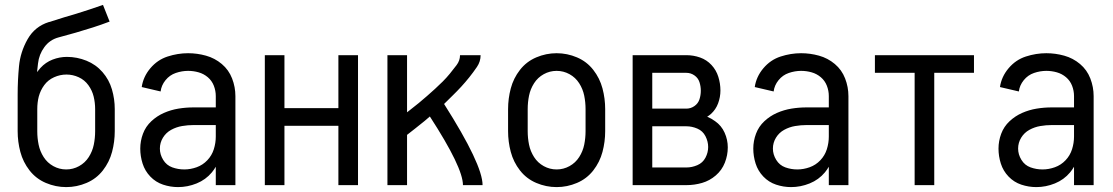

<svg xmlns="http://www.w3.org/2000/svg" viewBox="-20 -755 4540 783"><path d="M250 8Q207 8 167 -9Q127 -26 100.5 -60Q74 -94 63 -135.5Q52 -177 52 -220V-340Q52 -355 52 -370Q52 -427 57.5 -485Q63 -543 92.5 -595Q122 -647 179 -665L184 -666L193 -669Q242 -685 291 -699Q346 -716 400 -735L427 -667Q393 -654 358.5 -643Q324 -632 289.5 -622Q255 -612 219 -602.5Q183 -593 161 -563Q139 -533 135 -496Q133 -478 131 -461Q138 -470 145 -478Q166 -501 194.5 -512Q223 -523 253 -523Q294 -523 332.5 -507.5Q371 -492 398 -461Q425 -430 436.5 -390.5Q448 -351 448 -310V-220Q448 -177 437 -135.5Q426 -94 399.5 -60Q373 -26 333 -9Q293 8 250 8ZM250 -64Q278 -64 302.5 -77.5Q327 -91 342 -114.5Q357 -138 362.5 -165Q368 -192 368 -220V-310Q368 -336 362 -361Q356 -386 340.5 -407.5Q325 -429 301 -440Q277 -451 251 -451Q225 -451 200.5 -440Q176 -429 160.5 -408Q145 -387 138 -361Q132 -337 132 -310V-219Q132 -192 137.5 -165Q143 -138 158 -114.5Q173 -91 197.5 -77.5Q222 -64 250 -64Z M706 8Q675 8 645 -2Q615 -12 593 -35Q571 -58 561.5 -88Q552 -118 552 -149Q552 -180 563 -209.5Q574 -239 597 -260.5Q620 -282 648.5 -294.5Q677 -307 707.5 -312Q738 -317 769 -317H860V-363Q860 -385 852 -405.5Q844 -426 827.5 -440Q811 -454 790 -460Q769 -466 747 -466Q722 -466 697 -457.5Q672 -449 655 -428Q638 -407 635 -382L558 -400Q564 -442 593 -476.5Q622 -511 663.5 -524.5Q705 -538 747 -538Q784 -538 820 -528Q856 -518 884.5 -494Q913 -470 926.5 -435Q940 -400 940 -363V0H860V-75Q853 -63 844 -52Q819 -22 782 -7Q745 8 706 8ZM860 -198V-245H769Q746 -245 722.5 -241Q699 -237 678 -225.5Q657 -214 644.5 -193.5Q632 -173 632 -149Q632 -125 645.5 -103Q659 -81 682.5 -72.5Q706 -64 731.5 -64Q757 -64 782 -73Q807 -82 825.5 -101.5Q844 -121 852 -146.5Q860 -172 860 -198Z M1060 0V-530H1140V-314H1360V-530H1440V0H1360V-242H1140V0Z M1560 0V-530H1640V-297L1654 -308Q1671 -321 1688 -335Q1705 -349 1721.5 -363.5Q1738 -378 1754 -392.5Q1770 -407 1785.5 -422.5Q1801 -438 1814.5 -454.5Q1828 -471 1842 -489.5Q1856 -508 1856 -530H1940Q1940 -504 1925 -482Q1910 -460 1894 -440Q1878 -420 1861 -401.5Q1844 -383 1826 -365.5Q1808 -348 1791 -331Q1948 -84 1948 0H1868Q1868 -72 1733 -280Q1722 -271 1712 -262Q1692 -246 1672 -230Q1656 -217 1640 -205V0Z M2250 8Q2207 8 2167 -9Q2127 -26 2100.5 -60Q2074 -94 2063 -135.5Q2052 -177 2052 -220V-310Q2052 -353 2063 -394.5Q2074 -436 2100.5 -470Q2127 -504 2167 -521Q2207 -538 2250 -538Q2293 -538 2333 -521Q2373 -504 2399.5 -470Q2426 -436 2437 -394.5Q2448 -353 2448 -310V-220Q2448 -177 2437 -135.5Q2426 -94 2399.5 -60Q2373 -26 2333 -9Q2293 8 2250 8ZM2250 -64Q2278 -64 2302.5 -77.5Q2327 -91 2342 -114.5Q2357 -138 2362.5 -165Q2368 -192 2368 -220V-310Q2368 -338 2362.5 -365Q2357 -392 2342 -415.5Q2327 -439 2302.5 -452.5Q2278 -466 2250 -466Q2222 -466 2197.5 -452.5Q2173 -439 2158 -415.5Q2143 -392 2137.5 -365Q2132 -338 2132 -310V-220Q2132 -192 2137.5 -165Q2143 -138 2158 -114.5Q2173 -91 2197.5 -77.5Q2222 -64 2250 -64Z M2560 0V-530H2779Q2808 -530 2835 -520.5Q2862 -511 2881.5 -490Q2901 -469 2909.5 -441.5Q2918 -414 2918 -386Q2918 -359 2908.5 -333.5Q2899 -308 2879 -290Q2872 -284 2864 -279Q2881 -272 2896 -261Q2922 -243 2935 -214Q2948 -185 2948 -154Q2948 -122 2936 -91.5Q2924 -61 2899 -39.5Q2874 -18 2843 -9Q2812 0 2779 0ZM2640 -72H2779Q2802 -72 2824 -81.5Q2846 -91 2857 -112Q2868 -133 2868 -155.5Q2868 -178 2857 -199.5Q2846 -221 2824 -230.5Q2802 -240 2779 -240H2640ZM2779 -312Q2797 -312 2812 -322.5Q2827 -333 2832.5 -350Q2838 -367 2838 -385Q2838 -403 2832.5 -420Q2827 -437 2812 -447.5Q2797 -458 2779 -458H2640V-312Z M3206 8Q3175 8 3145 -2Q3115 -12 3093 -35Q3071 -58 3061.5 -88Q3052 -118 3052 -149Q3052 -180 3063 -209.5Q3074 -239 3097 -260.5Q3120 -282 3148.5 -294.5Q3177 -307 3207.5 -312Q3238 -317 3269 -317H3360V-363Q3360 -385 3352 -405.5Q3344 -426 3327.5 -440Q3311 -454 3290 -460Q3269 -466 3247 -466Q3222 -466 3197 -457.5Q3172 -449 3155 -428Q3138 -407 3135 -382L3058 -400Q3064 -442 3093 -476.5Q3122 -511 3163.5 -524.5Q3205 -538 3247 -538Q3284 -538 3320 -528Q3356 -518 3384.5 -494Q3413 -470 3426.5 -435Q3440 -400 3440 -363V0H3360V-75Q3353 -63 3344 -52Q3319 -22 3282 -7Q3245 8 3206 8ZM3360 -198V-245H3269Q3246 -245 3222.5 -241Q3199 -237 3178 -225.5Q3157 -214 3144.5 -193.5Q3132 -173 3132 -149Q3132 -125 3145.5 -103Q3159 -81 3182.5 -72.5Q3206 -64 3231.5 -64Q3257 -64 3282 -73Q3307 -82 3325.5 -101.5Q3344 -121 3352 -146.5Q3360 -172 3360 -198Z M3710 0V-458H3548V-530H3952V-458H3790V0Z M4206 8Q4175 8 4145 -2Q4115 -12 4093 -35Q4071 -58 4061.5 -88Q4052 -118 4052 -149Q4052 -180 4063 -209.5Q4074 -239 4097 -260.5Q4120 -282 4148.5 -294.5Q4177 -307 4207.5 -312Q4238 -317 4269 -317H4360V-363Q4360 -385 4352 -405.5Q4344 -426 4327.5 -440Q4311 -454 4290 -460Q4269 -466 4247 -466Q4222 -466 4197 -457.5Q4172 -449 4155 -428Q4138 -407 4135 -382L4058 -400Q4064 -442 4093 -476.5Q4122 -511 4163.5 -524.5Q4205 -538 4247 -538Q4284 -538 4320 -528Q4356 -518 4384.5 -494Q4413 -470 4426.5 -435Q4440 -400 4440 -363V0H4360V-75Q4353 -63 4344 -52Q4319 -22 4282 -7Q4245 8 4206 8ZM4360 -198V-245H4269Q4246 -245 4222.5 -241Q4199 -237 4178 -225.5Q4157 -214 4144.5 -193.5Q4132 -173 4132 -149Q4132 -125 4145.5 -103Q4159 -81 4182.5 -72.5Q4206 -64 4231.5 -64Q4257 -64 4282 -73Q4307 -82 4325.5 -101.5Q4344 -121 4352 -146.5Q4360 -172 4360 -198Z"/></svg>

Font: Iosevka SS01
Style: Regular
Weight: 400
Monospace: yes
Designer: Belleve Invis
Foundry: Belleve Invis
Version: 2.3.3; ttfautohint (v1.8.3)